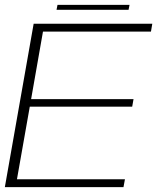

<svg xmlns="http://www.w3.org/2000/svg" viewBox="-23 -773 658 793"><path d="M-3 0H487L493 -32.5H47L100 -332.5H523L528.5 -363.5H105.5L154.5 -642.5H600.5L606 -675H116ZM210.5 -732.5H508L512 -753H214.5Z"/></svg>

Font: Anybody SemiExpanded ExtraLight
Style: Italic
Weight: 250
Width: 6
Italic angle: -10°
Version: Version 1.113;gftools[0.9.25]